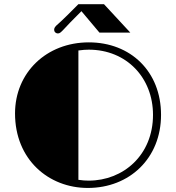

<svg xmlns="http://www.w3.org/2000/svg" viewBox="-20 -906 857 935"><path d="M53.2 -353.5C53.2 -129.4 216.3 9.3 407.7 9.3C610.4 9.3 764.2 -134.8 764.2 -346.7C764.2 -558.1 615.7 -699.7 412.6 -699.7C206.1 -699.7 53.2 -552.2 53.2 -353.5ZM361.8 -30.3V-660.2C381.3 -663.1 398.9 -664.1 412.1 -664.1C596.7 -664.1 725.1 -526.9 725.1 -346.7C725.1 -150.9 580.6 -26.4 412.1 -26.4C398.4 -26.4 380.4 -27.3 361.8 -30.3ZM262.7 -743.2C271 -743.2 277.3 -749.5 288.6 -761.2C291.5 -763.7 294.4 -767.1 322.8 -797.4L376.5 -851.6L464.4 -747.1H614.7L486.3 -885.7H361.8L308.1 -832C283.2 -807.1 272.5 -798.3 263.7 -790C246.6 -775.9 243.7 -769 243.7 -760.7C243.7 -751 251 -743.2 262.7 -743.2Z"/></svg>

Font: Limelight
Style: Regular
Weight: 400
Designer: Nicole Fally
Foundry: Nicole Fally
Version: Version 1.002